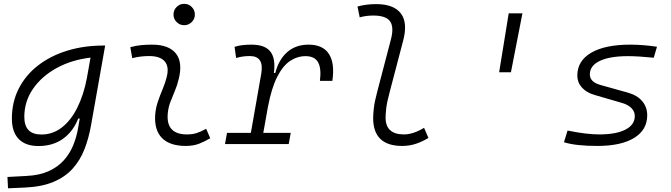

<svg xmlns="http://www.w3.org/2000/svg" viewBox="-20 -764 3556 1018"><path d="M22.5 234.4 19.5 174.3 120.1 168.9Q189.9 165.5 238.5 143.3Q287.1 121.1 318.6 85.7Q350.1 50.3 367.9 6.8Q385.7 -36.6 393.6 -82.5L402.8 -135.7H395Q367.2 -65.9 313.5 -27.8Q259.8 10.3 184.1 10.3Q115.2 10.3 79.1 -27.1Q43 -64.5 43 -135.3Q43 -223.1 79.6 -294.7Q116.2 -366.2 181.9 -417Q247.6 -467.8 335.9 -495.1Q424.3 -522.5 528.3 -522.5H537.6L462.4 -98.1Q450.2 -29.3 427.2 28.8Q404.3 86.9 364.5 130.9Q324.7 174.8 262.7 200.7Q200.7 226.6 110.4 230.5ZM460 -458.5Q359.9 -446.8 280.5 -403.3Q201.2 -359.9 155 -293Q108.9 -226.1 108.9 -144Q108.9 -50.8 199.2 -50.8Q259.8 -50.8 307.9 -88.1Q356 -125.5 389.6 -192.6Q423.3 -259.8 440.4 -348.6L443.8 -368.2V-367.7Z M1073.2 -81.1 1094.7 -31.2Q1066.9 -14.2 1036.1 -2.2Q1005.4 9.8 965.3 9.8Q880.9 9.8 839.4 -31.7Q797.9 -73.2 802.7 -153.3Q805.2 -189.9 816.9 -224.6Q828.6 -259.3 842.5 -292Q856.4 -324.7 863.8 -355Q877.9 -410.2 853.5 -438.5Q829.1 -466.8 770.5 -466.8Q724.1 -466.8 681.2 -455.6L670.9 -513.7Q699.7 -522 728.5 -524.7Q757.3 -527.3 786.1 -527.3Q875 -527.3 912.4 -480.7Q949.7 -434.1 927.7 -345.2Q919.4 -310.5 906.5 -280.5Q893.6 -250.5 882.6 -221.2Q871.6 -191.9 869.1 -157.7Q861.8 -51.3 971.2 -51.3Q1000 -51.3 1021.7 -58.1Q1043.5 -64.9 1073.2 -81.1ZM956.5 -630.4Q933.1 -630.4 916.5 -647Q899.9 -663.6 899.9 -687Q899.9 -710.4 916.5 -727.1Q933.1 -743.7 956.5 -743.7Q980 -743.7 996.6 -727.1Q1013.2 -710.4 1013.2 -687Q1013.2 -663.6 996.6 -647Q980 -630.4 956.5 -630.4Z M1172.9 0 1183.6 -59.6H1310.1L1365.2 -373.5Q1381.3 -466.8 1304.7 -466.8Q1286.1 -466.8 1268.1 -464.4Q1250 -461.9 1231.9 -456.5L1223.6 -515.6Q1244.6 -522.5 1267.3 -524.9Q1290 -527.3 1314 -527.3Q1384.8 -527.3 1413.6 -490.5Q1442.4 -453.6 1432.1 -377H1439.5Q1458 -448.7 1503.2 -488Q1548.3 -527.3 1616.2 -527.3Q1691.9 -527.3 1723.9 -478Q1755.9 -428.7 1742.2 -335.4H1676.3Q1684.6 -401.9 1666.3 -434.1Q1647.9 -466.3 1600.1 -466.3Q1556.2 -466.3 1517.8 -440.7Q1479.5 -415 1449.5 -356Q1419.4 -296.9 1400.4 -196.3L1376 -59.6H1521.5L1510.7 0Z M2112.3 9.8Q1958.5 9.8 1958.5 -138.2Q1958.5 -158.2 1962.2 -191.2Q1965.8 -224.1 1980 -277.3L2052.7 -555.2Q2069.8 -620.1 2048.1 -650.9Q2026.4 -681.6 1959 -681.6Q1941.4 -681.6 1923.3 -679.4Q1905.3 -677.2 1887.2 -671.9L1875.5 -729.5Q1899.9 -736.3 1924.8 -739.3Q1949.7 -742.2 1974.6 -742.2Q2067.9 -742.2 2105.5 -692.6Q2143.1 -643.1 2117.2 -546.9L2046.4 -277.3Q2031.2 -221.2 2027.8 -189.2Q2024.4 -157.2 2024.4 -141.6Q2023.9 -51.3 2121.6 -51.3Q2170.9 -51.3 2228.5 -86.4L2251.5 -32.7Q2218.8 -12.7 2184.8 -1.5Q2150.9 9.8 2112.3 9.8Z M2626.5 -380.9 2677.2 -693.4H2750L2689 -380.9Z M3146.5 9.8Q3032.7 9.8 2970.2 -9.8L2989.3 -71.8Q3088.9 -51.3 3157.2 -51.3Q3247.1 -51.3 3296.4 -76.9Q3345.7 -102.5 3345.7 -148.9Q3345.7 -172.9 3327.9 -190.9Q3310.1 -209 3277.8 -218.3L3133.3 -260.3Q3089.4 -272.9 3065.2 -300Q3041 -327.1 3041 -363.3Q3041 -441.4 3114.5 -484.4Q3188 -527.3 3321.8 -527.3Q3355 -527.3 3391.8 -524.4Q3428.7 -521.5 3463.4 -516.1L3446.3 -458Q3362.3 -466.3 3309.6 -466.3Q3213.4 -466.3 3160.4 -441.2Q3107.4 -416 3107.4 -369.6Q3107.4 -329.1 3163.6 -313.5L3307.1 -273.4Q3357.4 -259.8 3384.5 -228.3Q3411.6 -196.8 3411.6 -152.8Q3411.6 -75.2 3342.3 -32.7Q3272.9 9.8 3146.5 9.8Z"/></svg>

Font: Cascadia Code PL Light
Style: Italic
Weight: 300
Italic angle: -10°
Monospace: yes
Designer: Aaron Bell
Foundry: Saja Typeworks
Version: Version 2404.023; ttfautohint (v1.8.4)